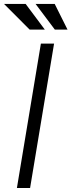

<svg xmlns="http://www.w3.org/2000/svg" viewBox="-34 -947 360 967"><path d="M238.3 -727.3 117.5 0H51.1L171.9 -727.3ZM191.8 -797.9H115.4L-13.8 -927.2H95.2ZM306.1 -797.9H242.2L145.2 -927.2H241.5Z"/></svg>

Font: Inter UI Light
Style: Italic
Weight: 300
Italic angle: 9.39999°
Designer: Rasmus Andersson
Foundry: rsms
Version: 3.2;8d6f07862